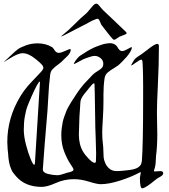

<svg xmlns="http://www.w3.org/2000/svg" viewBox="-27 -1025 918 1045"><path d="M305.7 -826.2Q305.7 -828.1 314.5 -835Q347.7 -861.3 381.8 -896Q416 -930.7 440.4 -950.2Q448.2 -957 459.5 -971.2Q470.7 -985.4 480 -995.1Q489.3 -1004.9 497.1 -1004.9Q503.9 -1004.9 509.8 -998Q524.4 -979.5 535.6 -968.3Q546.9 -957 563.5 -941.9Q580.1 -926.8 587.9 -918.9Q652.3 -856.4 659.2 -850.6Q662.1 -847.7 662.1 -844.7Q662.1 -840.8 655.3 -837.9Q648.4 -835 638.2 -831.1Q627.9 -827.1 623 -825.2Q620.1 -824.2 609.9 -816.4Q599.6 -808.6 594.7 -808.6Q590.8 -808.6 587.9 -811.5Q575.2 -824.2 555.2 -850.6Q535.2 -877 527.3 -886.7Q523.4 -890.6 520 -900.4Q516.6 -910.2 512.7 -916.5Q508.8 -922.9 502.9 -922.9Q500 -922.9 498 -921.9Q473.6 -913.1 461.9 -905.8Q450.2 -898.4 443.4 -895.5Q427.7 -887.7 393.6 -870.1Q359.4 -852.5 334.5 -839.4Q309.6 -826.2 305.7 -826.2ZM488.3 -138.7Q494.1 -138.7 495.1 -147.5Q496.1 -156.2 496.1 -185.5V-191.4Q496.1 -218.8 493.7 -277.8Q491.2 -336.9 491.2 -369.1Q488.3 -567.4 487.3 -569.3Q486.3 -571.3 484.4 -571.3Q480.5 -571.3 474.6 -565.4Q468.8 -559.6 457 -544.9L446.3 -531.2Q443.4 -527.3 437.5 -520.5Q431.6 -513.7 429.2 -510.3Q426.8 -506.8 422.4 -500.5Q418 -494.1 416 -489.3Q414.1 -484.4 412.1 -478Q410.2 -471.7 410.2 -463.9Q409.2 -444.3 407.7 -423.8Q406.2 -403.3 405.3 -389.6Q404.3 -376 404.3 -357.4Q404.3 -345.7 403.3 -324.2Q402.3 -302.7 402.3 -292Q402.3 -238.3 424.8 -200.2Q435.5 -181.6 456.5 -160.2Q477.5 -138.7 488.3 -138.7ZM102.5 -319.3Q102.5 -283.2 114.7 -236.3Q127 -189.5 140.1 -158.7Q153.3 -127.9 159.2 -127.9Q162.1 -127.9 163.1 -137.7L190.4 -577.1Q190.4 -581.1 189.5 -581.1Q180.7 -581.1 143.6 -498Q143.6 -497.1 138.7 -486.3Q133.8 -475.6 131.3 -469.2Q128.9 -462.9 123.5 -449.7Q118.2 -436.5 115.2 -423.8Q112.3 -411.1 108.9 -394.5Q105.5 -377.9 104 -358.9Q102.5 -339.8 102.5 -319.3ZM844.7 -93.8Q861.3 -93.8 861.3 -82Q861.3 -75.2 855 -69.8Q848.6 -64.5 837.4 -58.6Q826.2 -52.7 821.3 -47.9Q763.7 0 747.1 0Q734.4 0 734.4 -56.6Q734.4 -61.5 736.8 -71.8Q739.3 -82 739.3 -85Q739.3 -87.9 737.3 -87.9Q735.4 -87.9 734.4 -86.9Q687.5 -61.5 626 -42Q564.5 -22.5 521.5 -22.5Q501 -22.5 458 -36.1Q415 -49.8 375 -49.8Q323.2 -49.8 276.4 -28.8Q229.5 -7.8 200.2 -7.8Q109.4 -7.8 59.6 -66.4Q50.8 -76.2 44.4 -85Q38.1 -93.8 33.7 -105Q29.3 -116.2 26.9 -123.5Q24.4 -130.9 22 -145Q19.5 -159.2 19 -165Q18.6 -170.9 17.1 -189Q15.6 -207 14.6 -212.9Q12.7 -236.3 12.7 -252Q12.7 -383.8 84 -501Q106.4 -538.1 138.7 -572.8Q170.9 -607.4 189.9 -627Q209 -646.5 209 -655.3Q209 -660.2 206.5 -665Q204.1 -669.9 197.8 -676.3Q191.4 -682.6 188.5 -685.5Q185.5 -688.5 175.8 -696.3Q166 -704.1 165 -705.1Q127.9 -735.4 95.7 -735.4Q85.9 -735.4 72.3 -730.5Q58.6 -725.6 45.4 -718.3Q32.2 -710.9 20.5 -703.6Q8.8 -696.3 1 -691.4L-6.8 -686.5Q-4.9 -689.5 0 -693.4Q5.9 -698.2 30.8 -722.2Q55.7 -746.1 69.3 -756.3Q83 -766.6 113.3 -777.8Q143.6 -789.1 177.7 -789.1Q222.7 -789.1 257.8 -767.6Q261.7 -764.6 270.5 -751Q279.3 -737.3 293 -737.3Q304.7 -737.3 327.1 -747.6Q349.6 -757.8 353.5 -757.8Q358.4 -757.8 358.4 -754.9Q358.4 -747.1 353 -737.3Q347.7 -727.5 341.3 -721.2Q335 -714.8 327.1 -707.5Q319.3 -700.2 318.4 -699.2Q308.6 -687.5 290 -674.3Q271.5 -661.1 259.8 -648.9Q248 -636.7 246.1 -618.2Q242.2 -587.9 239.7 -557.1Q237.3 -526.4 235.4 -488.3Q233.4 -450.2 231.4 -422.9L215.8 -234.4L206.1 -103.5Q206.1 -85 234.9 -78.1Q263.7 -71.3 285.2 -71.3Q299.8 -71.3 330.1 -82Q334 -84 347.2 -86.9Q360.4 -89.8 366.7 -93.3Q373 -96.7 373 -102.5Q373 -108.4 356.4 -132.3Q339.8 -156.2 323.2 -197.8Q306.6 -239.3 306.6 -289.1Q306.6 -308.6 309.1 -328.1Q311.5 -347.7 314.5 -361.8Q317.4 -376 324.2 -394Q331.1 -412.1 334.5 -421.4Q337.9 -430.7 348.1 -448.2Q358.4 -465.8 361.3 -470.7Q364.3 -475.6 376 -493.2Q387.7 -510.7 388.7 -512.7Q399.4 -529.3 411.1 -544.4Q422.9 -559.6 429.7 -567.4Q436.5 -575.2 454.1 -593.3Q471.7 -611.3 478.5 -619.1Q487.3 -627.9 502.9 -637.2Q518.6 -646.5 526.9 -654.8Q535.2 -663.1 535.2 -678.7Q535.2 -696.3 520.5 -708.5Q505.9 -720.7 488.3 -720.7Q481.4 -720.7 473.6 -718.8Q465.8 -716.8 456.1 -713.4Q446.3 -710 440.4 -708Q429.7 -705.1 404.8 -690.9Q379.9 -676.8 376 -676.8Q375 -676.8 375 -678.7Q375 -680.7 377 -683.6Q385.7 -698.2 394.5 -708Q403.3 -717.8 408.2 -721.2Q413.1 -724.6 430.7 -735.4Q464.8 -758.8 500 -772.5Q535.2 -786.1 552.7 -788.1L570.3 -790Q586.9 -790 597.7 -783.2Q608.4 -776.4 612.3 -768.6Q616.2 -760.7 622.6 -753.9Q628.9 -747.1 638.7 -747.1Q648.4 -747.1 667.5 -757.8Q686.5 -768.6 688.5 -768.6Q690.4 -768.6 690.4 -766.6Q690.4 -755.9 681.2 -741.2Q671.9 -726.6 662.1 -715.3Q652.3 -704.1 640.6 -692.4L628.9 -680.7Q617.2 -668 595.2 -655.3Q573.2 -642.6 559.1 -630.4Q544.9 -618.2 542 -597.7Q536.1 -557.6 536.1 -511.7V-471.7Q536.1 -429.7 532.7 -377Q529.3 -324.2 529.3 -302.7Q529.3 -271.5 533.2 -240.2Q535.2 -226.6 535.6 -204.1Q536.1 -181.6 537.1 -168.9Q538.1 -156.2 544.9 -139.6Q551.8 -123 564.5 -110.4Q581.1 -93.8 608.4 -93.8Q622.1 -93.8 629.9 -94.7Q634.8 -94.7 646.5 -96.2Q658.2 -97.7 664.1 -98.1Q669.9 -98.6 680.7 -100.1Q691.4 -101.6 697.3 -103Q703.1 -104.5 711.4 -107.4Q719.7 -110.4 724.6 -113.8Q729.5 -117.2 734.4 -122.1Q739.3 -127 741.7 -133.8Q744.1 -140.6 745.1 -148.4Q752 -234.4 752 -491.2Q752 -530.3 752 -560.1Q752 -589.8 751.5 -611.8Q751 -633.8 750.5 -648.9Q750 -664.1 749.5 -673.8Q749 -683.6 748.5 -689Q748 -694.3 746.6 -696.8Q745.1 -699.2 744.6 -699.7Q744.1 -700.2 742.2 -700.2Q734.4 -700.2 712.9 -684.6Q691.4 -668.9 688.5 -668.9Q686.5 -668.9 686.5 -670.9Q686.5 -671.9 687.5 -671.9Q687.5 -672.9 688.5 -673.8Q692.4 -681.6 696.8 -688.5Q701.2 -695.3 703.6 -699.2Q706.1 -703.1 712.9 -709Q719.7 -714.8 721.7 -715.8Q723.6 -716.8 733.4 -723.6Q743.2 -730.5 745.1 -731.4Q752.9 -736.3 772.5 -752Q792 -767.6 806.6 -776.9Q821.3 -786.1 829.1 -786.1Q837.9 -786.1 837.9 -773.4Q837.9 -677.7 832.5 -569.3Q827.1 -460.9 827.1 -414.1Q827.1 -391.6 828.1 -352.5Q829.1 -313.5 829.1 -294.9Q829.1 -226.6 822.3 -176.8Q821.3 -166 820.8 -150.9Q820.3 -135.7 818.4 -124Q816.4 -112.3 811.5 -98.6Q811.5 -97.7 810.5 -95.7Q810.5 -91.8 818.4 -91.8Q821.3 -91.8 830.6 -92.8Q839.8 -93.8 844.7 -93.8Z"/></svg>

Font: Isabella
Style: Medium
Weight: 500
Designer: John Stracke
Version: Version 001.202